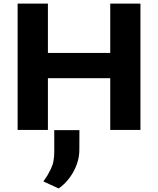

<svg xmlns="http://www.w3.org/2000/svg" viewBox="-20 -731 890 1080"><path d="M79.1 0V-710.9H249.5V-433.1H600.1V-710.9H770V0H600.1V-291H249.5V0ZM426.8 1 426.3 111.8Q426.3 173.3 394.5 232.4Q362.8 291.5 310.1 329.1L224.1 289.6Q241.2 264.6 247.6 254.4Q253.9 244.1 265.1 221.4Q276.4 198.7 280.8 175Q285.2 151.4 285.2 122.6V1Z"/></svg>

Font: Bert Sans Black
Style: Regular
Weight: 900
Designer: Christian Robertson, Adam Twardoch, & Cristiano Sobral
Foundry: Google
Version: Version 12.135;January 10, 2020;FontCreator 12.0.0.2547 64-b